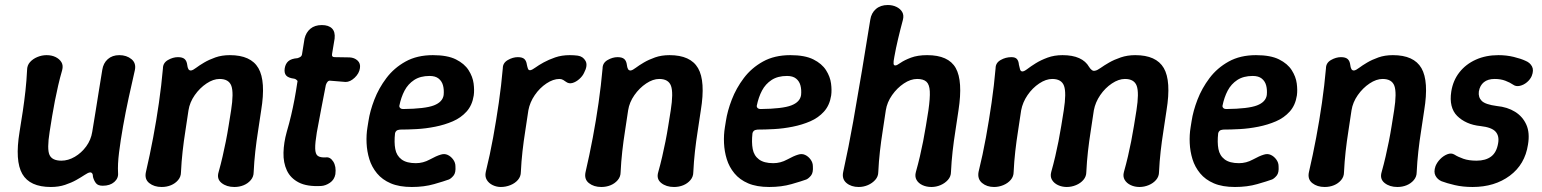

<svg xmlns="http://www.w3.org/2000/svg" viewBox="-20 -733 6152 766"><path d="M451 -43Q453 -22 436 -7Q419 8 390 8Q371 8 363 -2Q355 -12 351 -27Q351 -37 347.5 -41.5Q344 -46 338 -45Q331 -44 317.5 -35Q304 -26 284.5 -15Q265 -4 239.5 4.5Q214 13 183 13Q99 13 69 -39Q39 -91 58 -207Q65 -249 71 -289.5Q77 -330 81.5 -370.5Q86 -411 88 -453Q88 -472 99.5 -485Q111 -498 129 -505.5Q147 -513 166 -513Q186 -513 201.5 -505.5Q217 -498 225 -485Q233 -472 228 -453Q219 -422 212 -391.5Q205 -361 199 -330.5Q193 -300 188 -269.5Q183 -239 178 -207Q167 -138 177.5 -115Q188 -92 225 -92Q252 -92 278.5 -107.5Q305 -123 324 -149Q343 -175 348 -207Q355 -249 361.5 -289.5Q368 -330 374.5 -371Q381 -412 388 -454Q392 -481 410 -497Q428 -513 456 -513Q485 -513 504.5 -497Q524 -481 518 -453Q506 -401 493.5 -343.5Q481 -286 471 -229.5Q461 -173 455 -125Q449 -77 451 -43Z M630 -460Q630 -482 650 -493.5Q670 -505 690 -505Q708 -505 716.5 -497.5Q725 -490 727 -474Q728 -464 731.5 -457.5Q735 -451 743 -452Q750 -453 762.5 -462.5Q775 -472 794.5 -483.5Q814 -495 839.5 -504Q865 -513 897 -513Q981 -513 1011 -461Q1041 -409 1022 -293Q1016 -251 1009.5 -210Q1003 -169 998.5 -128.5Q994 -88 992 -46Q992 -28 980.5 -14.5Q969 -1 952 6Q935 13 915 13Q884 13 864 -3Q844 -19 852 -46Q861 -78 868 -108.5Q875 -139 881 -169Q887 -199 892 -230.5Q897 -262 902 -293Q913 -363 903 -390.5Q893 -418 856 -418Q831 -418 804 -400Q777 -382 757 -353.5Q737 -325 732 -293Q726 -251 719.5 -210Q713 -169 708.5 -128.5Q704 -88 702 -46Q702 -28 690.5 -14.5Q679 -1 662 6Q645 13 625 13Q595 13 575.5 -2.5Q556 -18 562 -46Q578 -115 591 -184Q604 -253 614 -322.5Q624 -392 630 -460Z M1261 9Q1205 12 1172 -5Q1139 -22 1124.5 -53Q1110 -84 1111 -124Q1112 -164 1124 -207Q1134 -241 1141.5 -273Q1149 -305 1155 -337Q1161 -369 1166 -403Q1168 -409 1166 -411.5Q1164 -414 1161 -416Q1158 -418 1154 -419Q1130 -422 1121.5 -432Q1113 -442 1116 -461Q1119 -479 1130.5 -489Q1142 -499 1167 -501Q1174 -503 1179 -506.5Q1184 -510 1185 -517Q1187 -532 1190 -548Q1193 -564 1195 -579Q1201 -604 1218.5 -618.5Q1236 -633 1264 -633Q1291 -633 1304.5 -619.5Q1318 -606 1315 -579Q1313 -564 1310 -549Q1307 -534 1305 -519Q1302 -505 1315 -505Q1330 -505 1345.5 -504.5Q1361 -504 1375 -504Q1394 -503 1406.5 -491.5Q1419 -480 1416 -461Q1413 -440 1395 -423Q1377 -406 1359 -406Q1344 -407 1328.5 -408.5Q1313 -410 1298 -411Q1292 -412 1287.5 -407.5Q1283 -403 1280 -394Q1271 -347 1262 -301Q1253 -255 1244 -205Q1237 -163 1237.5 -140.5Q1238 -118 1248 -111Q1258 -104 1279 -105Q1297 -108 1309.5 -88.5Q1322 -69 1318 -38Q1314 -16 1296.5 -4Q1279 8 1261 9Z M1623 13Q1573 13 1539 -1.5Q1505 -16 1484 -41.5Q1463 -67 1453.5 -98Q1444 -129 1442.5 -162Q1441 -195 1446 -225L1450 -250Q1456 -290 1473.5 -335.5Q1491 -381 1521.5 -421.5Q1552 -462 1598 -487.5Q1644 -513 1707 -513Q1765 -513 1799 -496Q1833 -479 1849.5 -453Q1866 -427 1869.5 -400Q1873 -373 1870 -352Q1864 -313 1841.5 -288Q1819 -263 1786.5 -249Q1754 -235 1716.5 -227.5Q1679 -220 1642.5 -218Q1606 -216 1576 -216Q1566 -215 1561.5 -211Q1557 -207 1556 -201Q1552 -165 1557 -138.5Q1562 -112 1582 -97Q1602 -82 1639 -82Q1668 -82 1694.5 -96.5Q1721 -111 1738 -116Q1753 -121 1766 -115Q1779 -109 1788 -96.5Q1797 -84 1797 -70Q1799 -44 1789.5 -32.5Q1780 -21 1771 -17Q1752 -10 1712 1.5Q1672 13 1623 13ZM1588 -298Q1676 -299 1711 -312.5Q1746 -326 1750 -354Q1752 -375 1747.5 -392Q1743 -409 1730 -419.5Q1717 -430 1694 -430Q1657 -430 1632.5 -414Q1608 -398 1594 -371.5Q1580 -345 1573 -310Q1573 -305 1577 -301.5Q1581 -298 1588 -298Z M1978 13Q1961 13 1945.5 5.5Q1930 -2 1922 -15.5Q1914 -29 1918 -47Q1935 -116 1947.5 -185Q1960 -254 1970 -323Q1980 -392 1986 -461Q1986 -482 2006 -493.5Q2026 -505 2046 -505Q2064 -505 2072 -497.5Q2080 -490 2082 -475Q2084 -465 2086.5 -458.5Q2089 -452 2096 -453Q2103 -454 2116 -463.5Q2129 -473 2149 -484Q2169 -495 2195 -504Q2221 -513 2253 -513Q2261 -513 2269.5 -512.5Q2278 -512 2285 -511Q2306 -508 2316 -490Q2326 -472 2310 -442Q2304 -429 2291 -417.5Q2278 -406 2264 -402Q2250 -398 2239 -406Q2234 -410 2227 -414Q2220 -418 2212 -418Q2187 -418 2160 -400Q2133 -382 2113.5 -353.5Q2094 -325 2088 -293Q2082 -251 2075.5 -210Q2069 -169 2064.5 -129Q2060 -89 2058 -47Q2058 -29 2046.5 -15.5Q2035 -2 2016.5 5.5Q1998 13 1978 13Z M2384 -460Q2384 -482 2404 -493.5Q2424 -505 2444 -505Q2462 -505 2470.5 -497.5Q2479 -490 2481 -474Q2482 -464 2485.5 -457.5Q2489 -451 2497 -452Q2504 -453 2516.5 -462.5Q2529 -472 2548.5 -483.5Q2568 -495 2593.5 -504Q2619 -513 2651 -513Q2735 -513 2765 -461Q2795 -409 2776 -293Q2770 -251 2763.5 -210Q2757 -169 2752.5 -128.5Q2748 -88 2746 -46Q2746 -28 2734.5 -14.5Q2723 -1 2706 6Q2689 13 2669 13Q2638 13 2618 -3Q2598 -19 2606 -46Q2615 -78 2622 -108.5Q2629 -139 2635 -169Q2641 -199 2646 -230.5Q2651 -262 2656 -293Q2667 -363 2657 -390.5Q2647 -418 2610 -418Q2585 -418 2558 -400Q2531 -382 2511 -353.5Q2491 -325 2486 -293Q2480 -251 2473.5 -210Q2467 -169 2462.5 -128.5Q2458 -88 2456 -46Q2456 -28 2444.5 -14.5Q2433 -1 2416 6Q2399 13 2379 13Q2349 13 2329.5 -2.5Q2310 -18 2316 -46Q2332 -115 2345 -184Q2358 -253 2368 -322.5Q2378 -392 2384 -460Z M3049 13Q2999 13 2965 -1.5Q2931 -16 2910 -41.5Q2889 -67 2879.5 -98Q2870 -129 2868.5 -162Q2867 -195 2872 -225L2876 -250Q2882 -290 2899.5 -335.5Q2917 -381 2947.5 -421.5Q2978 -462 3024 -487.5Q3070 -513 3133 -513Q3191 -513 3225 -496Q3259 -479 3275.5 -453Q3292 -427 3295.5 -400Q3299 -373 3296 -352Q3290 -313 3267.5 -288Q3245 -263 3212.5 -249Q3180 -235 3142.5 -227.5Q3105 -220 3068.5 -218Q3032 -216 3002 -216Q2992 -215 2987.5 -211Q2983 -207 2982 -201Q2978 -165 2983 -138.5Q2988 -112 3008 -97Q3028 -82 3065 -82Q3094 -82 3120.5 -96.5Q3147 -111 3164 -116Q3179 -121 3192 -115Q3205 -109 3214 -96.5Q3223 -84 3223 -70Q3225 -44 3215.5 -32.5Q3206 -21 3197 -17Q3178 -10 3138 1.5Q3098 13 3049 13ZM3014 -298Q3102 -299 3137 -312.5Q3172 -326 3176 -354Q3178 -375 3173.5 -392Q3169 -409 3156 -419.5Q3143 -430 3120 -430Q3083 -430 3058.5 -414Q3034 -398 3020 -371.5Q3006 -345 2999 -310Q2999 -305 3003 -301.5Q3007 -298 3014 -298Z M3406 13Q3376 13 3357 -3Q3338 -19 3344 -47Q3366 -147 3384 -248.5Q3402 -350 3419 -452Q3436 -554 3452 -654Q3456 -681 3474.5 -697Q3493 -713 3522 -713Q3541 -713 3556.5 -705.5Q3572 -698 3579.5 -685Q3587 -672 3582 -653Q3572 -616 3563 -578Q3554 -540 3548 -506Q3544 -486 3545 -478.5Q3546 -471 3553 -472Q3558 -472 3573 -482.5Q3588 -493 3614.5 -503Q3641 -513 3679 -513Q3764 -513 3793 -461.5Q3822 -410 3804 -293Q3798 -251 3791.5 -210Q3785 -169 3780.5 -129Q3776 -89 3774 -47Q3774 -29 3762 -15.5Q3750 -2 3732.5 5.5Q3715 13 3696 13Q3676 13 3660 5.5Q3644 -2 3636.5 -15.5Q3629 -29 3634 -47Q3643 -79 3650 -109Q3657 -139 3663 -169.5Q3669 -200 3674 -231Q3679 -262 3684 -293Q3691 -342 3689.5 -369Q3688 -396 3676 -407Q3664 -418 3639 -418Q3613 -418 3586 -400Q3559 -382 3539 -353.5Q3519 -325 3514 -293Q3508 -251 3501.5 -210Q3495 -169 3490.5 -129Q3486 -89 3484 -47Q3484 -29 3472 -15.5Q3460 -2 3442.5 5.5Q3425 13 3406 13Z M3946 13Q3917 13 3898 -3Q3879 -19 3884 -47Q3901 -116 3913.5 -185Q3926 -254 3936 -323Q3946 -392 3952 -461Q3952 -482 3972 -493.5Q3992 -505 4015 -505Q4031 -505 4037.5 -497Q4044 -489 4045 -475Q4047 -465 4049.5 -456.5Q4052 -448 4059 -448Q4066 -448 4079 -458Q4092 -468 4112 -480.5Q4132 -493 4159 -503Q4186 -513 4219 -513Q4259 -513 4285.5 -501Q4312 -489 4325 -466Q4330 -458 4336 -453.5Q4342 -449 4349 -451Q4357 -452 4371 -462Q4385 -472 4405 -483.5Q4425 -495 4451.5 -504Q4478 -513 4509 -513Q4593 -513 4623 -461.5Q4653 -410 4634 -293Q4628 -251 4621.5 -210Q4615 -169 4610.5 -129Q4606 -89 4604 -47Q4604 -29 4592.5 -15.5Q4581 -2 4563 5.5Q4545 13 4526 13Q4507 13 4491 5.5Q4475 -2 4467 -15.5Q4459 -29 4464 -47Q4473 -79 4480 -109Q4487 -139 4493 -169.5Q4499 -200 4504 -231Q4509 -262 4514 -293Q4525 -363 4515 -390.5Q4505 -418 4468 -418Q4443 -418 4416 -400Q4389 -382 4369.5 -353.5Q4350 -325 4344 -293Q4338 -251 4331.5 -210Q4325 -169 4320.5 -129Q4316 -89 4314 -47Q4314 -29 4302.5 -15.5Q4291 -2 4273 5.5Q4255 13 4236 13Q4217 13 4201 5.5Q4185 -2 4177 -15.5Q4169 -29 4174 -47Q4183 -79 4190 -109Q4197 -139 4203 -169.5Q4209 -200 4214 -231Q4219 -262 4224 -293Q4235 -363 4225 -390.5Q4215 -418 4178 -418Q4153 -418 4126 -400Q4099 -382 4079.5 -353.5Q4060 -325 4054 -293Q4048 -251 4041.5 -210Q4035 -169 4030.5 -129Q4026 -89 4024 -47Q4024 -29 4012.5 -15.5Q4001 -2 3983 5.5Q3965 13 3946 13Z M4907 13Q4857 13 4823 -1.5Q4789 -16 4768 -41.5Q4747 -67 4737.5 -98Q4728 -129 4726.5 -162Q4725 -195 4730 -225L4734 -250Q4740 -290 4757.5 -335.5Q4775 -381 4805.5 -421.5Q4836 -462 4882 -487.5Q4928 -513 4991 -513Q5049 -513 5083 -496Q5117 -479 5133.5 -453Q5150 -427 5153.5 -400Q5157 -373 5154 -352Q5148 -313 5125.5 -288Q5103 -263 5070.5 -249Q5038 -235 5000.5 -227.5Q4963 -220 4926.5 -218Q4890 -216 4860 -216Q4850 -215 4845.5 -211Q4841 -207 4840 -201Q4836 -165 4841 -138.5Q4846 -112 4866 -97Q4886 -82 4923 -82Q4952 -82 4978.5 -96.5Q5005 -111 5022 -116Q5037 -121 5050 -115Q5063 -109 5072 -96.5Q5081 -84 5081 -70Q5083 -44 5073.5 -32.5Q5064 -21 5055 -17Q5036 -10 4996 1.5Q4956 13 4907 13ZM4872 -298Q4960 -299 4995 -312.5Q5030 -326 5034 -354Q5036 -375 5031.5 -392Q5027 -409 5014 -419.5Q5001 -430 4978 -430Q4941 -430 4916.5 -414Q4892 -398 4878 -371.5Q4864 -345 4857 -310Q4857 -305 4861 -301.5Q4865 -298 4872 -298Z M5270 -460Q5270 -482 5290 -493.5Q5310 -505 5330 -505Q5348 -505 5356.5 -497.5Q5365 -490 5367 -474Q5368 -464 5371.5 -457.5Q5375 -451 5383 -452Q5390 -453 5402.5 -462.5Q5415 -472 5434.5 -483.5Q5454 -495 5479.5 -504Q5505 -513 5537 -513Q5621 -513 5651 -461Q5681 -409 5662 -293Q5656 -251 5649.5 -210Q5643 -169 5638.5 -128.5Q5634 -88 5632 -46Q5632 -28 5620.5 -14.5Q5609 -1 5592 6Q5575 13 5555 13Q5524 13 5504 -3Q5484 -19 5492 -46Q5501 -78 5508 -108.5Q5515 -139 5521 -169Q5527 -199 5532 -230.5Q5537 -262 5542 -293Q5553 -363 5543 -390.5Q5533 -418 5496 -418Q5471 -418 5444 -400Q5417 -382 5397 -353.5Q5377 -325 5372 -293Q5366 -251 5359.5 -210Q5353 -169 5348.5 -128.5Q5344 -88 5342 -46Q5342 -28 5330.5 -14.5Q5319 -1 5302 6Q5285 13 5265 13Q5235 13 5215.5 -2.5Q5196 -18 5202 -46Q5218 -115 5231 -184Q5244 -253 5254 -322.5Q5264 -392 5270 -460Z M5855 13Q5816 13 5784 5.5Q5752 -2 5731 -10Q5715 -17 5707 -32Q5699 -47 5707 -70Q5713 -85 5725.5 -98Q5738 -111 5754 -117.5Q5770 -124 5783 -116Q5797 -107 5818.5 -99.5Q5840 -92 5871 -92Q5907 -92 5929 -108.5Q5951 -125 5957 -162Q5962 -191 5946.5 -208Q5931 -225 5887 -230Q5857 -233 5833.5 -243.5Q5810 -254 5793.5 -270.5Q5777 -287 5771 -311.5Q5765 -336 5770 -368Q5777 -412 5802.5 -444.5Q5828 -477 5868 -495Q5908 -513 5958 -513Q5990 -513 6019 -506Q6048 -499 6067 -490Q6084 -483 6092 -468Q6100 -453 6091 -430Q6085 -416 6072 -405Q6059 -394 6043.5 -390.5Q6028 -387 6017 -395Q6004 -404 5985.5 -411Q5967 -418 5943 -418Q5916 -418 5900 -405Q5884 -392 5880 -368Q5877 -345 5891.5 -330.5Q5906 -316 5952 -310Q5994 -306 6024.5 -287Q6055 -268 6069.5 -235.5Q6084 -203 6076 -156Q6064 -77 6003.5 -32Q5943 13 5855 13Z"/></svg>

Font: Winky Sans Medium
Style: Italic
Weight: 500
Italic angle: -8.97852°
Designer: Simon Atzbach
Foundry: typofactur
Version: Version 1.205